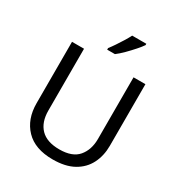

<svg xmlns="http://www.w3.org/2000/svg" viewBox="-217 -1090 1165 1246"><g transform="rotate(30 365.5 -467.0)"><path d="M640 -252Q640 -178 610 -118.5Q580 -59 518.5 -24.5Q457 10 362 10Q229 10 159.5 -62.5Q90 -135 90 -254V-714H180V-251Q180 -164 226.5 -116Q273 -68 367 -68Q464 -68 507.5 -119.5Q551 -171 551 -252V-714H640ZM514 -934Q502 -916 477 -887.5Q452 -859 423.5 -830.5Q395 -802 371 -784H313V-796Q328 -815 345.5 -841Q363 -867 380 -894.5Q397 -922 408 -944H514Z"/></g></svg>

Font: Noto Sans Hatran
Style: Regular
Weight: 400
Designer: Monotype Design Team
Foundry: Monotype Imaging Inc.
Version: Version 2.001; ttfautohint (v1.8.4.7-5d5b)